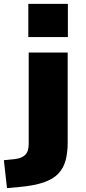

<svg xmlns="http://www.w3.org/2000/svg" viewBox="-69 -777 444 990"><path d="M77 -586V-757H281V-586ZM-33 193 -49 49 9 43Q43 39 61 21.5Q79 4 79 -35V-506H280V-42Q280 9 269.5 49Q259 89 232.5 117.5Q206 146 157.5 163Q109 180 33 187Z"/></svg>

Font: Nunito Sans 7pt SemiExpanded Black
Style: Regular
Weight: 900
Width: 6
Designer: Vernon Adams
Foundry: Vernon Adams
Version: Version 3.101;gftools[0.9.27]